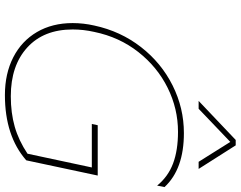

<svg xmlns="http://www.w3.org/2000/svg" viewBox="-119 -846 980 782"><g transform="rotate(90 371.0 -455.0)"><path d="M550 -925H572L668 -774H639L558 -903L423 -774H391ZM74 -261Q74 -305 84 -349Q107 -456 171.5 -539Q236 -622 328 -668Q420 -714 522 -714Q669 -714 742 -635L736 -605Q699 -650 645.5 -670Q592 -690 517 -690Q423 -690 338 -648Q253 -606 192 -528.5Q131 -451 110 -349Q100 -305 100 -261Q100 -143 173.5 -76Q247 -9 372 -9Q440 -9 496 -25Q552 -41 606 -77L662 -339H485L490 -363H695L633 -72Q534 15 367 15Q280 15 213.5 -19Q147 -53 110.5 -115.5Q74 -178 74 -261Z"/></g></svg>

Font: Prompt Thin
Style: Italic
Weight: 250
Italic angle: -12°
Designer: Katatrad Team
Foundry: CadsonDemak
Version: Version 1.001